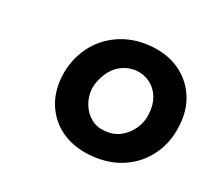

<svg xmlns="http://www.w3.org/2000/svg" viewBox="-66 -808 523 472"><g transform="rotate(20 195.5 -572.5)"><path d="M77 -583Q83 -626 107 -659.5Q131 -693 169 -710.5Q207 -728 252 -725Q299 -722 331.5 -700Q364 -678 379.5 -642.5Q395 -607 389 -563Q384 -520 360.5 -486.5Q337 -453 299.5 -435.5Q262 -418 215 -421Q170 -424 137 -444.5Q104 -465 87.5 -501Q71 -537 77 -583ZM156 -577Q154 -554 162 -534.5Q170 -515 185.5 -503Q201 -491 222 -490Q245 -488 263.5 -498Q282 -508 294.5 -526.5Q307 -545 309 -567Q312 -591 304.5 -610.5Q297 -630 281 -642Q265 -654 243 -656Q221 -657 202.5 -647Q184 -637 172 -618Q160 -599 156 -577Z"/></g></svg>

Font: Josefin Sans Medium
Style: Italic
Weight: 500
Italic angle: -7°
Designer: Santiago Orozco
Foundry: Typemade
Version: Version 2.000